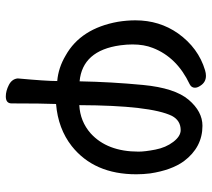

<svg xmlns="http://www.w3.org/2000/svg" viewBox="-54 -481 729 661"><g transform="rotate(90 310.5 -150.5)"><path d="M342 -59Q398 -62 439 -98Q502 -155 502 -263Q502 -285 495 -321Q488 -357 468.5 -382.5Q449 -408 428 -408Q395 -408 379 -378Q343 -304 342 -59ZM312 194Q293 194 272.5 183.5Q252 173 250 153Q259 55 259 17Q213 13 171 -12Q78 -64 55 -192Q50 -223 50 -252Q50 -335 95 -399Q145 -469 222 -492Q232 -495 241 -495Q263 -495 275 -476Q282 -466 282 -457Q282 -445 270 -439Q177 -395 145 -312Q133 -282 133 -242Q133 -222 136 -200Q154 -70 260 -60Q262 -169 272.5 -278.5Q283 -388 323.5 -435.5Q364 -483 413 -483Q487 -483 535 -419Q566 -376 577 -303Q580 -279 580 -255Q580 -110 483 -33Q423 14 338 21Q336 69 336 174Q336 194 312 194Z"/></g></svg>

Font: ToneOZ-Pinyin-WenKai-Medium
Style: Medium
Weight: 700
Designer: Fontworks Inc.
Foundry: ToneOZ
Version: Version 0.240331